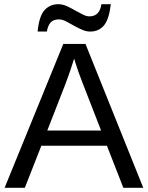

<svg xmlns="http://www.w3.org/2000/svg" viewBox="-20 -898 707 918"><path d="M177.7 -201.2 98.6 0H2L282.7 -688H388.7L665 0H569.8L491.2 -201.2ZM334.5 -617.7Q326.2 -590.3 314.7 -556.9Q303.2 -523.4 293.5 -498L206.1 -273.9H463.4L375 -501Q368.2 -518.1 356.9 -549.3Q345.7 -580.6 334.5 -617.7ZM411.1 -747.1Q392.6 -747.1 373.5 -755.4Q354.5 -763.7 335.9 -773.9Q315.9 -785.2 297.1 -795.2Q278.3 -805.2 261.7 -805.2Q234.9 -805.2 221.7 -790Q208.5 -774.9 204.1 -747.1H159.7Q167.5 -822.8 193.6 -850.3Q219.7 -877.9 258.8 -877.9Q279.8 -877.9 300.8 -868.2Q321.8 -858.4 341.8 -846.7Q359.9 -836.4 376.7 -828.1Q393.6 -819.8 407.7 -819.8Q456.5 -819.8 464.8 -877.9H509.8Q501.5 -805.7 477.1 -776.4Q452.6 -747.1 411.1 -747.1Z"/></svg>

Font: Arimo
Style: Regular
Weight: 400
Designer: Steve Matteson
Foundry: Monotype Imaging Inc.
Version: Version 1.33